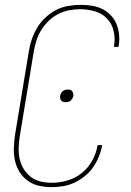

<svg xmlns="http://www.w3.org/2000/svg" viewBox="-20 -763 540 791"><path d="M192 8Q165 8 139.5 2Q114 -4 93.5 -19Q73 -34 60 -55.5Q47 -77 41.5 -102Q36 -127 37 -154Q38 -181 42 -208L99 -553Q103 -578 111.5 -602.5Q120 -627 134 -650Q148 -673 168 -691.5Q188 -710 211.5 -722Q235 -734 261 -738.5Q287 -743 311 -743Q335 -743 358 -739.5Q381 -736 400.5 -726.5Q420 -717 435.5 -701Q451 -685 459.5 -665Q468 -645 470.5 -622Q473 -599 469 -575L468 -570H449L450 -575Q455 -606 448 -636Q441 -666 420.5 -687Q400 -708 370.5 -716.5Q341 -725 310 -725Q287 -725 264 -720.5Q241 -716 219.5 -705Q198 -694 180 -676.5Q162 -659 149.5 -638.5Q137 -618 130 -595.5Q123 -573 119 -550L62 -205Q58 -181 57 -157Q56 -133 60.5 -110.5Q65 -88 77 -68Q89 -48 106.5 -34.5Q124 -21 146.5 -15.5Q169 -10 194 -10Q225 -10 258 -19.5Q291 -29 317.5 -50.5Q344 -72 360.5 -102.5Q377 -133 382 -165H401Q397 -142 387.5 -118.5Q378 -95 364 -74.5Q350 -54 329.5 -37.5Q309 -21 286.5 -10.5Q264 0 240 4Q216 8 192 8ZM250 -342Q245 -342 240 -343.5Q235 -345 232 -349Q229 -353 228 -358Q227 -363 228 -369Q229 -374 231.5 -379Q234 -384 238.5 -387.5Q243 -391 248 -392.5Q253 -394 259 -394Q264 -394 269.5 -392.5Q275 -391 277.5 -387Q280 -383 281.5 -378Q283 -373 282 -367Q281 -362 278 -357Q275 -352 271 -348.5Q267 -345 261.5 -343.5Q256 -342 250 -342Z"/></svg>

Font: Iosevka Thin Oblique
Style: Regular
Weight: 100
Italic angle: -9°
Monospace: yes
Designer: Belleve Invis
Foundry: Belleve Invis
Version: Version 32.5.0; ttfautohint (v1.8.4)